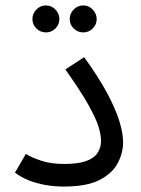

<svg xmlns="http://www.w3.org/2000/svg" viewBox="-20 -679 517 705"><path d="M35 -45 75 -114Q95 -101 131 -89Q167 -77 215 -77Q265 -77 294.5 -87Q324 -97 337.5 -116.5Q351 -136 351 -162Q351 -182 342.5 -211.5Q334 -241 306 -291.5Q278 -342 220 -424L289 -469Q342 -396 373.5 -337Q405 -278 418.5 -233.5Q432 -189 432 -157Q432 -117 412 -79.5Q392 -42 345 -18Q298 6 215 6Q179 6 145.5 0Q112 -6 84 -17.5Q56 -29 35 -45ZM286 -560Q265 -560 250.5 -574.5Q236 -589 236 -609Q236 -629 250.5 -644Q265 -659 286 -659Q306 -659 320.5 -644Q335 -629 335 -609Q335 -589 320.5 -574.5Q306 -560 286 -560ZM149 -560Q128 -560 113.5 -574.5Q99 -589 99 -609Q99 -629 113.5 -644Q128 -659 149 -659Q169 -659 183.5 -644Q198 -629 198 -609Q198 -589 183.5 -574.5Q169 -560 149 -560Z"/></svg>

Font: Farlight84_Sys_V01
Style: Regular
Weight: 400
Designer: Ryoko NISHIZUKA  (kana, bopomofo & ideographs); Paul D. Hunt (Latin, Greek & Cyrillic); Sandoll Communications , Soo-you
Foundry: Adobe
Version: Version 2.004;October 29, 2024;FontCreator 14.0.0.2814 64-bi